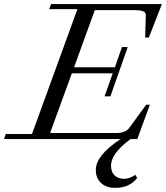

<svg xmlns="http://www.w3.org/2000/svg" viewBox="-58 -683 815 943"><path d="M-38.1 0 -29.8 -24.9H99.1L322.3 -638.2H183.6L192.9 -663.1H737.3L672.9 -498.5H654.8L658.2 -609.4Q658.7 -622.1 644.5 -627.7Q630.4 -633.3 598.6 -633.3H407.7L305.7 -352.5H506.3L541 -451.7H569.3L484.4 -210H455.6L495.6 -322.8H294.9L188 -29.8H514.6Q558.6 -29.8 577.6 -55.7L659.7 -168.5H678.2L616.2 0H583.5Q487.3 70.3 487.3 130.4Q487.3 161.1 504.6 178.2Q522 195.3 553.2 195.3Q576.7 195.3 606.4 175.8L615.7 190.9Q579.1 239.7 507.3 239.7Q463.9 239.7 438.2 215.8Q412.6 191.9 412.6 151.4Q412.6 80.1 534.2 0Z"/></svg>

Font: Elstob 14pt
Style: Italic
Weight: 400
Italic angle: -20°
Designer: Peter S. Baker
Version: Version 1.015